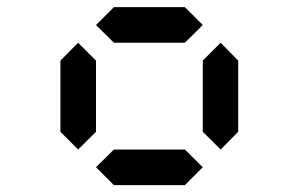

<svg xmlns="http://www.w3.org/2000/svg" viewBox="-20 -921 840 540"><path d="M500 -800.8H300.3L250 -850.6L300.3 -900.9H500L550.3 -850.6ZM199.7 -500.5 149.9 -550.3V-750.5L199.7 -800.8L250 -750.5V-550.3ZM600.6 -500.5 550.3 -550.3V-750.5L600.6 -800.8L649.9 -750.5V-550.3ZM500 -400.4H300.3L250 -450.7L300.3 -500.5H500L550.3 -450.7Z"/></svg>

Font: E1234
Style: Regular
Weight: 400
Designer: GGBot
Version: Version 1.00;September 7, 2020